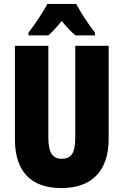

<svg xmlns="http://www.w3.org/2000/svg" viewBox="-20 -947 628 977"><path d="M368 -927H221C204 -892 152 -815 125 -781V-767H226C243 -781 266 -806 294 -840C321 -807 344 -783 364 -767H463V-781C423 -834 391 -883 368 -927ZM533 -242V-714H363V-247C363 -167 342 -139 294 -139C249 -139 226 -168 226 -246V-714H56V-238C56 -72 140 10 292 10C448 10 533 -77 533 -242Z"/></svg>

Font: Noto Sans Thai ExtCond Blk
Style: Regular
Weight: 900
Width: 2
Designer: Monotype Design Team
Foundry: Monotype Imaging Inc.
Version: Version 2.002